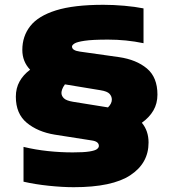

<svg xmlns="http://www.w3.org/2000/svg" viewBox="-20 -769 722 800"><path d="M287 11Q240.5 11 183 5Q125.5 -1 78 -12V-157Q127.5 -145 179.8 -139.5Q232 -134 283 -134Q329 -134 352.5 -137.8Q376 -141.5 384 -147.8Q392 -154 392 -161Q392 -180 361 -184L208 -208Q137.5 -219.5 91.8 -257.2Q46 -295 46 -366Q46 -401.5 61.5 -429.5Q77 -457.5 105.5 -478.5Q73 -512.5 73 -561Q73 -618 106 -660.2Q139 -702.5 213.2 -725.8Q287.5 -749 411 -749Q453 -749 498.2 -745Q543.5 -741 578 -734V-589Q506 -604 430 -604Q365 -604 333 -599.2Q301 -594.5 290.5 -587.8Q280 -581 280 -575Q280 -558.5 313 -554L476 -531Q548 -520.5 592 -483.8Q636 -447 636 -375Q636 -337.5 619 -308.5Q602 -279.5 571 -257.5Q599 -224 599 -175Q599 -89 523.2 -39Q447.5 11 287 11ZM284 -345 430 -321.5Q446 -337.5 446 -354Q446 -367.5 436.5 -378Q427 -388.5 399 -393L250.5 -417.5Q242 -405.5 239 -396.8Q236 -388 236 -382Q236 -369.5 246.2 -359.5Q256.5 -349.5 284 -345Z"/></svg>

Font: Encode Sans Expanded Black
Style: Regular
Weight: 900
Width: 7
Designer: Multiple Designers
Foundry: Impallari Type
Version: Version 3.000; ttfautohint (v1.8.3) -l 8 -r 50 -G 200 -x 14 